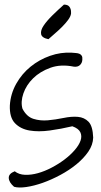

<svg xmlns="http://www.w3.org/2000/svg" viewBox="-20 -825 447 846"><path d="M44.9 -70.3Q63.5 -55.7 90.3 -54.7Q117.2 -53.7 147 -62Q176.8 -70.3 207.5 -86.4Q238.3 -102.5 264.2 -122.1Q290 -141.6 309.1 -163.6Q328.1 -185.5 335 -205.6Q341.8 -225.6 334 -242.2Q326.2 -258.8 298.8 -268.6Q249 -256.8 199.2 -250Q149.4 -243.2 109.9 -250Q70.3 -256.8 45.9 -282.2Q21.5 -307.6 23.4 -360.4Q26.4 -411.1 51.3 -455.6Q76.2 -500 114.7 -531.2Q153.3 -562.5 200.7 -579.1Q248 -595.7 296.9 -592.8Q306.6 -591.8 314.9 -591.3Q323.2 -590.8 330.1 -587.9Q336.9 -585 340.3 -579.1Q343.8 -573.2 342.8 -561.5Q341.8 -546.9 332 -538.1Q322.3 -529.3 305.7 -531.2Q248 -543 202.1 -526.4Q156.2 -509.8 126 -480Q95.7 -450.2 83 -413.1Q70.3 -376 79.1 -345.7Q97.7 -310.5 127.4 -301.3Q157.2 -292 190.9 -294.9Q224.6 -297.9 259.8 -305.2Q294.9 -312.5 323.2 -310.1Q351.6 -307.6 370.1 -288.6Q388.7 -269.5 390.6 -218.8Q389.6 -186.5 369.1 -156.7Q348.6 -127 316.9 -101.1Q285.2 -75.2 246.1 -54.2Q207 -33.2 168.5 -19.5Q129.9 -5.9 96.2 -1Q62.5 3.9 42 -2Q19.5 -21.5 18.6 -40.5Q17.6 -59.6 44.9 -70.3ZM193.4 -652.3Q164.1 -658.2 161.1 -674.8Q158.2 -691.4 172.4 -712.4Q186.5 -733.4 211.4 -757.8Q236.3 -782.2 261.7 -804.7Q279.3 -804.7 286.1 -794.9Q293 -785.2 293 -772.5V-764.6Q291 -752 279.8 -736.8Q268.6 -721.7 253.4 -706.5Q238.3 -691.4 221.7 -677.2Q205.1 -663.1 193.4 -652.3Z"/></svg>

Font: Shadows Into Light Two
Style: Regular
Weight: 400
Designer: Kimberly Geswein
Foundry: Kimberly Geswein
Version: Version 1.003 2012